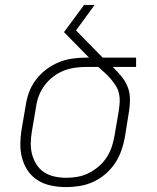

<svg xmlns="http://www.w3.org/2000/svg" viewBox="-20 -755 640 783"><path d="M249 8Q219 8 189.5 2Q160 -4 136 -18.5Q112 -33 95.5 -56Q79 -79 71 -107Q63 -135 63 -165Q63 -195 68 -226L85 -326Q89 -353 99 -380Q109 -407 127 -430.5Q145 -454 169 -472Q193 -490 219.5 -501Q246 -512 274.5 -516Q303 -520 330 -520H343L241 -624L323 -735H366L290 -631L386 -533Q389 -530 392.5 -526.5Q396 -523 399 -520H535V-482H440Q458 -464 474.5 -444.5Q491 -425 500.5 -401Q510 -377 510 -349.5Q510 -322 505 -294L489 -194Q484 -167 474.5 -140Q465 -113 448.5 -88.5Q432 -64 409 -44.5Q386 -25 359.5 -13Q333 -1 305 3.5Q277 8 249 8ZM250 -30Q273 -30 296 -34Q319 -38 340.5 -48.5Q362 -59 381.5 -75.5Q401 -92 414.5 -112.5Q428 -133 435.5 -155.5Q443 -178 447 -201L464 -301Q467 -319 468 -338Q469 -357 465 -374.5Q461 -392 451.5 -406.5Q442 -421 431 -434Q420 -447 407 -458.5Q394 -470 381 -482H330Q308 -482 284 -478.5Q260 -475 238 -466Q216 -457 196 -441.5Q176 -426 161.5 -406.5Q147 -387 138.5 -364.5Q130 -342 127 -319L110 -219Q106 -195 105.5 -171Q105 -147 111 -125Q117 -103 129 -84Q141 -65 160 -52.5Q179 -40 202.5 -35Q226 -30 250 -30Z"/></svg>

Font: Iosevka XLt Ex Obl
Style: Regular
Weight: 200
Width: 7
Italic angle: -9°
Monospace: yes
Designer: Belleve Invis
Foundry: Belleve Invis
Version: Version 32.5.0; ttfautohint (v1.8.4)